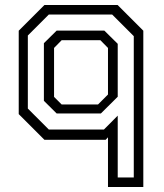

<svg xmlns="http://www.w3.org/2000/svg" viewBox="-20 -560 656 769"><path d="M554 189H412.5V-10L403 0H158L55 -103V-437L158 -540H451L554 -437ZM515.8 150.8V-415.2L429.2 -501.8H175.5L91.5 -417.8V-125.2L175.5 -41.2H396.2L451.5 -96.8V150.8ZM372.5 -141.5 412.5 -181.5V-368L382 -399H227L196.5 -368V-172L227 -141.5ZM384 -105.5H207L155.8 -156.2V-387L207 -437.5H397.8L451.5 -384.5V-172.5Z"/></svg>

Font: Tourney Thin
Style: Regular
Weight: 100
Designer: Tyler Finck
Foundry: Etcetera Type Co
Version: Version 1.015